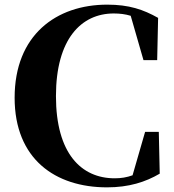

<svg xmlns="http://www.w3.org/2000/svg" viewBox="-20 -787 748 827"><path d="M441 20C535 20 607 -3 668 -39L664 -219H605L551 -32C526 -23 502 -19 474 -19C330 -19 221 -126 221 -373C221 -619 330 -729 470 -729C496 -729 520 -726 543 -719L598 -528H657L661 -710C597 -746 536 -767 442 -767C222 -767 43 -636 43 -366C43 -102 218 20 441 20Z"/></svg>

Font: Noto Serif CJK HK Black
Style: Regular
Weight: 900
Designer: Ryoko NISHIZUKA 西塚涼子 (kana & ideographs); Frank Grießhammer (Latin, Greek & Cyrillic); Wenlong ZHANG 张文龙 (bopomofo); San
Foundry: Adobe
Version: Version 2.001;hotconv 1.1.0;makeotfexe 2.6.0